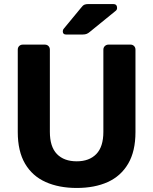

<svg xmlns="http://www.w3.org/2000/svg" viewBox="-20 -921 759 951"><path d="M360 10Q272 10 206 -19.5Q140 -49 104 -110.5Q68 -172 68 -267V-675Q68 -686 75 -693Q82 -700 93 -700H202Q213 -700 220 -693Q227 -686 227 -675V-268Q227 -194 262 -158Q297 -122 360 -122Q422 -122 457 -158Q492 -194 492 -268V-675Q492 -686 499.5 -693Q507 -700 517 -700H627Q637 -700 644 -693Q651 -686 651 -675V-267Q651 -172 615 -110.5Q579 -49 514 -19.5Q449 10 360 10ZM307 -750Q291 -750 291 -766Q291 -774 296 -779L381 -882Q390 -894 397.5 -897.5Q405 -901 418 -901H541Q560 -901 560 -881Q560 -874 555 -869L426 -764Q418 -757 410 -753.5Q402 -750 389 -750Z"/></svg>

Font: Rubik Light SemiBold
Style: Regular
Weight: 600
Version: Version 2.300;gftools[0.9.30]